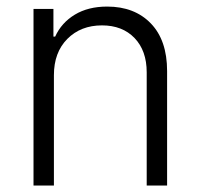

<svg xmlns="http://www.w3.org/2000/svg" viewBox="-20 -573 619 593"><path d="M146.5 -340.8V0H83.5V-545.4H145V-460H150.4Q169.9 -502.9 211.2 -527.8Q252.4 -552.7 311 -552.7Q395.5 -552.7 445.8 -500.7Q496.1 -448.7 496.1 -353.5V0H433.1V-349.6Q433.1 -416.5 395.5 -455.6Q357.9 -494.6 294.9 -494.6Q229.5 -494.6 188 -452.9Q146.5 -411.1 146.5 -340.8Z"/></svg>

Font: Interop Light
Style: Regular
Weight: 300
Designer: Rasmus Andersson, Google, Jang Haemin
Foundry: jhaemin
Version: Version 1.007